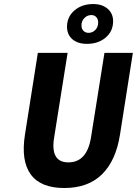

<svg xmlns="http://www.w3.org/2000/svg" viewBox="-20 -922 680 954"><path d="M412.1 -704.1Q366.2 -704.1 339.6 -727.1Q313 -750 313 -789.1Q313 -838.4 349.9 -870.1Q386.7 -901.9 442.9 -901.9Q487.8 -901.9 514.9 -878.4Q542 -855 542 -816.9Q542 -766.6 505.1 -735.4Q468.3 -704.1 412.1 -704.1ZM419.9 -758.8Q439.5 -758.8 453.6 -773.2Q467.8 -787.6 467.8 -810.1Q467.8 -826.7 458.5 -836.9Q449.2 -847.2 434.1 -847.2Q414.1 -847.2 399.4 -832.5Q384.8 -817.9 384.8 -795.9Q384.8 -778.8 394.8 -768.8Q404.8 -758.8 419.9 -758.8ZM299.8 12.2Q181.6 12.2 132.6 -55.7Q83.5 -123.5 104 -252.9L168 -659.2H315.9L249 -238.8Q229 -115.2 319.8 -115.2Q412.1 -115.2 432.1 -238.8L499 -659.2H640.1L576.2 -252.9Q555.7 -123 486.3 -55.4Q417 12.2 299.8 12.2Z"/></svg>

Font: Office Code Pro D Bold Italic
Style: Regular
Weight: 700
Italic angle: -9°
Designer: Nathan Rutzky & Paul D. Hunt
Foundry: Adobe Systems Incorporated
Version: Version 1.004;PS 001.004;hotconv 1.0.70;makeotf.lib2.5.58329